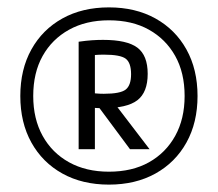

<svg xmlns="http://www.w3.org/2000/svg" viewBox="-20 -760 590 520"><path d="M275 -260Q203 -260 149 -290Q95 -320 65 -374Q35 -428 35 -500Q35 -572 65 -626Q95 -680 149 -710Q203 -740 275 -740Q347 -740 401 -710Q455 -680 485 -626Q515 -572 515 -500Q515 -428 485 -374Q455 -320 401 -290Q347 -260 275 -260ZM275 -295Q338 -295 383.5 -320.5Q429 -346 454.5 -392Q480 -438 480 -500Q480 -563 454.5 -608.5Q429 -654 383.5 -679.5Q338 -705 275 -705Q213 -705 167 -679.5Q121 -654 95.5 -608.5Q70 -563 70 -500Q70 -438 95.5 -392Q121 -346 167 -320.5Q213 -295 275 -295ZM193 -647Q214 -650 229.5 -651Q245 -652 259 -652Q324 -652 352 -631Q380 -610 380 -560Q380 -510 352 -488.5Q324 -467 259 -467Q246 -467 233 -468Q220 -469 202 -471L211 -510Q228 -508 239 -507Q250 -506 261 -506Q306 -506 320.5 -517.5Q335 -529 335 -559Q335 -590 320.5 -601Q306 -612 261 -612Q248 -612 236.5 -611Q225 -610 210 -608L237 -639V-356H193ZM332 -356 231 -492H281L385 -356Z"/></svg>

Font: M PLUS Code Latin SemiExpanded Light
Style: Regular
Weight: 300
Width: 6
Designer: Coji Morishita
Foundry: UNDERFOREST DESIGN
Version: Version 1.002; ttfautohint (v1.8.3)